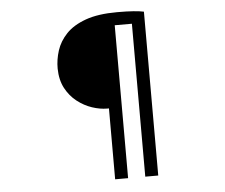

<svg xmlns="http://www.w3.org/2000/svg" viewBox="-56 -828 1111 948"><g transform="rotate(-5 500.0 -353.5)"><path d="M467.8 -294.5Q432.6 -294.5 393.8 -307.4Q354.9 -320.3 320.3 -347.2Q285.8 -374.1 264 -415Q242.3 -456 241.5 -512.3Q241.1 -556.3 255.3 -601Q269.5 -645.6 304.5 -682.6Q339.5 -719.6 401.4 -742Q463.4 -764.4 558.1 -764.4Q608.3 -764.4 639.4 -762Q670.6 -759.6 690.3 -755.4V56.8H626V-701.1H540.9V56.8H476.7V-294.5Z"/></g></svg>

Font: Noto Sans HK Thin
Style: Regular
Weight: 100
Designer: Ryoko NISHIZUKA 西塚涼子 (kana, bopomofo & ideographs); Paul D. Hunt (Latin, Greek & Cyrillic); Sandoll Communications 산돌커뮤니
Foundry: Adobe
Version: Version 2.004-H2;hotconv 1.0.118;makeotfexe 2.5.65603